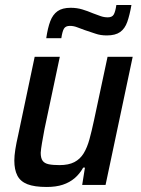

<svg xmlns="http://www.w3.org/2000/svg" viewBox="-20 -736 560 764"><path d="M166 8Q117 8 89 -3Q61 -14 49 -37.5Q37 -61 37 -97Q37 -116 41 -141.5Q45 -167 52 -197L118 -510H218L157 -222Q151 -190 147 -166.5Q143 -143 142 -128Q142 -107 149.5 -96.5Q157 -86 173.5 -82.5Q190 -79 217 -79Q253 -79 276 -91Q299 -103 313 -126Q327 -149 336 -182Q345 -215 354 -257L408 -510H508L400 0H307L318 -69H311Q297 -44 277 -27Q257 -10 230 -1Q203 8 166 8ZM164 -584Q170 -625 180 -651.5Q190 -678 209 -691.5Q228 -705 261 -705Q286 -705 307.5 -698.5Q329 -692 350 -683Q366 -677 380 -672Q394 -667 409 -667Q426 -667 432.5 -678Q439 -689 443 -716H503Q496 -676 486.5 -649Q477 -622 458 -608.5Q439 -595 405 -595Q380 -595 360 -602Q340 -609 318 -616Q301 -622 287 -627.5Q273 -633 258 -633Q241 -633 234.5 -622Q228 -611 224 -584Z"/></svg>

Font: Saira SemiCondensed Medium
Style: Italic
Weight: 500
Width: 4
Italic angle: -12°
Designer: Hector Gatti with collaboration of the Omnibus-Type team
Foundry: Omnibus-Type
Version: Version 1.101